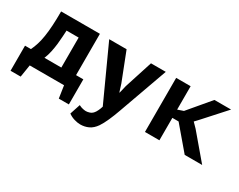

<svg xmlns="http://www.w3.org/2000/svg" viewBox="-83 -837 1748 1405"><g transform="rotate(30 791.0 -134.0)"><path d="M501 104H416L400.4 0H110.4L93.8 104H8.3V-107.9H58.1Q71.8 -135.7 82 -168.7Q92.3 -201.7 98.9 -243.4Q105.5 -285.2 108.6 -337.6Q111.8 -390.1 111.8 -457H439.5V-107.9H501ZM318.4 -102.1V-355.5H216.3Q214.8 -335 213.4 -304.7Q211.9 -274.4 208 -239.7Q204.1 -205.1 196.5 -169.2Q189 -133.3 175.8 -102.1Z M518.1 0ZM757.3 -220.2 777.3 -156.7H779.8L794.9 -220.2L871.1 -457H996.1L847.7 -43Q838.9 -18.6 829.6 5.4Q820.3 29.3 810.5 51Q800.8 72.8 791 91.1Q781.2 109.4 772 123Q746.6 159.7 714.4 174.6Q682.1 189.5 645.5 189.5Q623 189.5 595.2 181.4Q567.4 173.3 543.9 156.2L572.8 68.4Q581.5 73.2 590.6 76.4Q599.6 79.6 607.7 81.3Q615.7 83 622.3 83.7Q628.9 84.5 632.3 84.5Q646 84.5 662.4 79.3Q678.7 74.2 690.9 61Q700.7 50.8 709.7 31.7Q718.8 12.7 724.1 -5.9L518.1 -457H665Z M1258.8 -189.5H1206.1V0H1084V-457H1206.1V-259.3L1254.4 -275.9L1407.2 -457H1547.9L1389.2 -281.2L1355 -244.6L1393.1 -205.6L1567.4 0H1419.9Z"/></g></svg>

Font: PT Astra Sans
Style: Bold
Weight: 700
Designer: A.Korolkova, I. Chaeva
Foundry: ParaType Ltd
Version: Version 1.001; ttfautohint (v1.6)